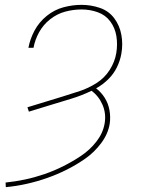

<svg xmlns="http://www.w3.org/2000/svg" viewBox="-20 -558 616 791"><path d="M4 213Q47 209 89.5 199.5Q132 190 173.5 175.5Q215 161 255 141Q295 121 332 95Q369 69 397 31.5Q425 -6 432 -48Q436 -76 431 -104Q426 -132 411.5 -155Q397 -178 376 -194Q403 -209 425.5 -231Q448 -253 461.5 -280.5Q475 -308 480 -337Q487 -376 480 -414.5Q473 -453 450.5 -483Q428 -513 391.5 -525.5Q355 -538 316 -538Q279 -538 241.5 -528Q204 -518 172.5 -492.5Q141 -467 122.5 -432.5Q104 -398 97 -361H118Q124 -394 141 -425Q158 -456 186.5 -478.5Q215 -501 248.5 -510Q282 -519 316 -519Q351 -519 383 -507.5Q415 -496 434.5 -469.5Q454 -443 459.5 -409Q465 -375 459 -339Q453 -303 432 -270Q411 -237 378 -216Q345 -195 309 -183Q273 -171 237 -160Q201 -149 165 -138Q129 -127 93 -116L99 -98Q142 -111 185.5 -124.5Q229 -138 272.5 -151Q316 -164 357 -184Q387 -162 402.5 -126Q418 -90 411 -49Q404 -9 377 25.5Q350 60 314 84Q278 108 240 127Q202 146 162.5 159.5Q123 173 83 181.5Q43 190 3 194Z"/></svg>

Font: Iosevka Sparkle Thin Oblique
Style: Regular
Weight: 100
Italic angle: -9°
Designer: Belleve Invis
Foundry: Belleve Invis
Version: Version 4.5.0; ttfautohint (v1.8.3)